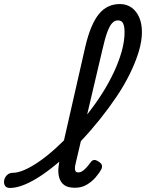

<svg xmlns="http://www.w3.org/2000/svg" viewBox="-199 -914 723 951"><path d="M-149 17Q-168 17 -174.5 5.5Q-181 -6 -178.5 -20.5Q-176 -35 -164.5 -46.5Q-153 -58 -136 -58Q-111 -58 -77.5 -72.5Q-44 -87 -5 -114Q34 -141 75 -178Q116 -215 157.5 -259.5Q199 -304 237.5 -353Q276 -402 308.5 -453.5Q341 -505 365.5 -557.5Q390 -610 404 -660Q418 -710 418 -755Q418 -769 431 -776Q444 -783 461 -783Q478 -783 491 -776Q504 -769 504 -755Q504 -710 488 -657.5Q472 -605 444 -548Q416 -491 377.5 -434Q339 -377 294.5 -321.5Q250 -266 202 -215.5Q154 -165 105.5 -122.5Q57 -80 11 -48.5Q-35 -17 -76 0Q-117 17 -149 17ZM172 16Q137 16 119 2.5Q101 -11 94.5 -33.5Q88 -56 90.5 -82.5Q93 -109 99 -136L224 -685Q250 -794 290.5 -844Q331 -894 395 -894Q428 -894 452.5 -876.5Q477 -859 490.5 -828Q504 -797 504 -755Q504 -736 491 -727Q478 -718 461 -718Q444 -718 431 -727Q418 -736 418 -755Q418 -773 415 -786Q412 -799 405 -806Q398 -813 384 -813Q370 -813 357.5 -800.5Q345 -788 333 -756.5Q321 -725 308 -667L176 -106Q172 -90 172 -80Q172 -70 176 -65Q180 -60 188 -60Q199 -60 209 -66.5Q219 -73 229 -84Q239 -95 250 -110Q257 -120 266 -121.5Q275 -123 287 -115Q303 -106 305.5 -96Q308 -86 303 -76Q293 -57 274.5 -35.5Q256 -14 230.5 1Q205 16 172 16Z"/></svg>

Font: Playwrite AT
Style: Italic
Weight: 400
Italic angle: -13.0072°
Designer: Veronika Burian, José Scaglione
Foundry: TypeTogether
Version: Version 1.002